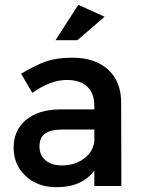

<svg xmlns="http://www.w3.org/2000/svg" viewBox="-20 -777 593 802"><path d="M417 -707 303 -609H212L307 -757ZM487 0H374V-65Q323 5 216 5Q137 5 87 -42Q37 -89 37 -160Q37 -233 88.5 -276Q140 -319 229 -320H374V-336Q374 -387 344.5 -415Q315 -443 259 -443Q191 -443 115 -389L68 -469Q130 -506 174 -521Q218 -536 282 -536Q377 -536 431.5 -486.5Q486 -437 486 -349ZM238 -86Q293 -86 331 -114.5Q369 -143 374 -187V-236H244Q193 -236 169 -219.5Q145 -203 145 -165Q145 -129 170 -107.5Q195 -86 238 -86Z"/></svg>

Font: Steamflix Grotesk
Style: Regular
Weight: 400
Designer: Julieta Ulanovsky
Foundry: Julieta Ulanovsky
Version: Version 4.000;PS 004.000;hotconv 1.0.88;makeotf.lib2.5.64775